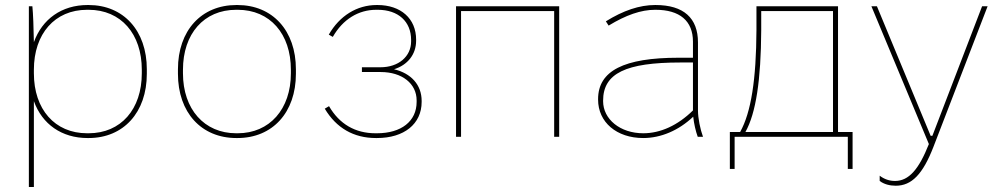

<svg xmlns="http://www.w3.org/2000/svg" viewBox="-20 -545 3985 765"><path d="M95 200H115V-142C148 -50 226 5 329 5H333C472 5 565 -97 565 -251V-269C565 -423 472 -525 333 -525H329C226 -525 148 -469 115 -377C114 -436 112 -490 109 -520H95ZM327 -14C198 -14 115 -110 115 -253V-267C115 -410 198 -506 327 -506H333C462 -506 545 -410 545 -267V-253C545 -110 462 -14 333 -14Z M922 5H926C1066 5 1159 -97 1159 -251V-269C1159 -423 1066 -525 926 -525H922C782 -525 689 -423 689 -269V-251C689 -97 782 5 922 5ZM921 -14C794 -14 709 -110 709 -253V-267C709 -410 792 -506 921 -506H927C1056 -506 1139 -410 1139 -267V-253C1139 -110 1054 -14 927 -14Z M1478 5H1482C1590 5 1660 -51 1660 -139V-143C1660 -207 1618 -253 1550 -269C1604 -286 1638 -328 1638 -383V-387C1638 -471 1577 -525 1484 -525H1481C1402 -525 1333 -482 1290 -407L1306 -398C1346 -468 1408 -506 1479 -506H1485C1567 -506 1618 -459 1618 -386V-380C1618 -320 1568 -277 1496 -277H1422V-258H1497C1582 -258 1640 -212 1640 -145V-139C1640 -62 1579 -14 1482 -14H1476C1395 -14 1332 -51 1291 -122L1274 -112C1320 -35 1389 5 1478 5Z M1797 0H1817V-501H2188V0H2208V-520H1797Z M2543 5C2613 5 2684 -25 2742 -80C2745 -52 2752 -22 2760 0H2781C2770 -30 2761 -74 2761 -105V-376C2761 -473 2704 -525 2592 -525H2590C2528 -525 2463 -503 2394 -460L2405 -443C2474 -485 2534 -506 2590 -506H2592C2688 -506 2741 -462 2741 -379V-315H2684C2466 -315 2363 -263 2363 -150V-148C2363 -58 2437 5 2543 5ZM2543 -14C2451 -14 2383 -70 2383 -142V-144C2383 -253 2474 -296 2691 -296H2741V-105C2680 -45 2611 -14 2543 -14Z M2888 128H2907V0H3358V128H3377V-19H3319V-520H2994V-425C2993 -229 2973 -98 2929 -19H2888ZM2950 -19C2992 -94 3012 -226 3013 -425V-501H3299V-19Z M3549 195C3612 195 3657 150 3700 38L3915 -520H3893L3695 -4H3688L3474 -520H3452L3681 29C3641 130 3601 176 3546 176C3524 176 3503 169 3485 155V176C3502 189 3525 195 3549 195Z"/></svg>

Font: Fixel Text Thin
Style: Regular
Weight: 100
Width: 4
Designer: AlfaBravo + MacPaw
Foundry: Kyrylo Tkachov, Marchela Mozhyna, Serhii Makarenko, Maria Weinstein, Zakhar Kryvoshyya
Version: Version 1.211